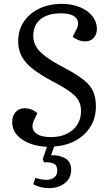

<svg xmlns="http://www.w3.org/2000/svg" viewBox="-20 -745 546 993"><path d="M234 228Q213 228 191.5 223Q170 218 152 208L163 175Q176 179 190.5 182Q205 185 220 185Q243 185 259.5 173.5Q276 162 276 137Q276 107 253.5 99.5Q231 92 208 95L201 78L223 14Q145 11 94 -24Q43 -59 43 -113Q43 -145 60.5 -165Q78 -185 106 -185Q147 -185 173 -159L157 -126Q137 -85 161 -60.5Q185 -36 243 -36Q313 -36 356 -73Q399 -110 399 -172Q399 -201 386.5 -224Q374 -247 343 -270Q312 -293 256 -322Q188 -358 148.5 -389.5Q109 -421 91.5 -455Q74 -489 74 -530Q74 -589 103 -632.5Q132 -676 183 -700.5Q234 -725 300 -725Q351 -725 392 -708.5Q433 -692 457 -662.5Q481 -633 481 -595Q481 -567 464.5 -549Q448 -531 421 -531Q403 -531 385 -538Q367 -545 356 -555L375 -592Q394 -629 373 -652.5Q352 -676 295 -676Q227 -676 189.5 -645.5Q152 -615 152 -560Q152 -530 166.5 -504.5Q181 -479 216.5 -452.5Q252 -426 315 -393Q377 -360 412.5 -332Q448 -304 462 -271.5Q476 -239 476 -194Q476 -137 449 -92Q422 -47 373.5 -19.5Q325 8 260 13L244 58Q287 56 317.5 74Q348 92 348 133Q348 177 315 202.5Q282 228 234 228Z"/></svg>

Font: Literata 36pt
Style: Italic
Weight: 400
Italic angle: -2°
Designer: Latin by Veronika Burian and Jose Scaglione. Greek by Irene Vlachou. Cyrillic by Vera Evstafieva
Foundry: TypeTogether
Version: Version 3.002